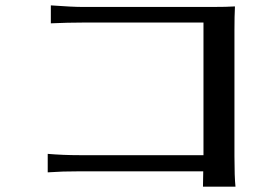

<svg xmlns="http://www.w3.org/2000/svg" viewBox="-20 -696 1040 721"><path d="M159.2 -48.8V-118.2Q216.8 -113.3 279.3 -113.3H744.1V-611.3H291Q234.4 -611.3 170.9 -608.4V-675.8Q252 -669.9 291 -669.9H778.3Q832 -669.9 862.3 -671.9Q860.4 -635.7 860.4 -584V-109.4Q860.4 -31.2 864.3 4.9H742.2L743.2 -52.7H283.2Q251 -52.7 216.8 -51.8Z"/></svg>

Font: GenEi LateMin v2
Style: Medium
Weight: 500
Designer: o_tamon (Modified)
Foundry: o_tamon / Adobe Systems Incorporated / FONT 910 / Philipp H. Poll
Version: Version 2.1;Original Version 1.004